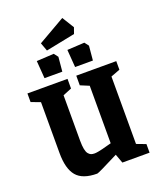

<svg xmlns="http://www.w3.org/2000/svg" viewBox="-175 -1081 991 1198"><g transform="rotate(-20 320.5 -482.5)"><path d="M227.1 -817.9 207 -873 386.2 -976.1 435.1 -897 420.9 -856.9ZM153.8 -661.1 145 -777.8 259.8 -784.2 280.8 -756.8 272 -661.1ZM356.9 -661.1 348.1 -777.8 462.9 -784.2 483.9 -756.8 475.1 -661.1ZM259.8 11.2Q163.6 11.2 122.8 -37.1Q82 -85.4 82 -189.9V-527.8L21 -550.8V-607.9H287.1V-543.9L229 -520V-219.2Q229 -184.6 233.4 -162.6Q237.8 -140.6 246.6 -130.1Q255.4 -119.6 264.6 -116.2Q273.9 -112.8 288.1 -112.8Q296.9 -112.8 313 -115.7Q329.1 -118.7 341.1 -121.8Q353 -125 375.2 -130.9Q397.5 -136.7 402.8 -138.2V-520L345.2 -543.9V-607.9H610.8V-550.8L549.8 -527.8V-80.1L610.8 -57.1V0H430.2L408.2 -60.1Q268.6 11.2 259.8 11.2Z"/></g></svg>

Font: Grenze
Style: Bold
Weight: 700
Designer: Renata Polastri
Foundry: Omnibus-Type
Version: Version 1.002;PS 001.002;hotconv 1.0.88;makeotf.lib2.5.64775